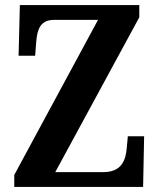

<svg xmlns="http://www.w3.org/2000/svg" viewBox="-20 -734 625 754"><path d="M36 0H542L546 -199H482L478 -155C474 -105 458 -58 385 -58H197L527 -666V-714H58L53 -515H118L122 -567C126 -619 138 -656 193 -656H365L36 -47Z"/></svg>

Font: Noto Serif Tamil Condensed
Style: Bold
Weight: 700
Width: 3
Designer: Indian Type Foundry, Tom Grace, and the Monotype Design Team
Foundry: Monotype Imaging Inc.
Version: Version 2.004